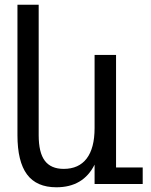

<svg xmlns="http://www.w3.org/2000/svg" viewBox="-20 -780 640 814"><path d="M219 14Q135 14 94.5 -40.5Q54 -95 54 -207V-760H144V-207Q144 -133 170 -98.5Q196 -64 250 -64Q314 -64 347.5 -108Q381 -152 381 -237V-547H472V-70H585V0H381V-82Q333 14 219 14Z"/></svg>

Font: PlemolJP35 Console
Style: Regular
Weight: 400
Version: v2.0.3; ttfautohint (v1.8.4.7-5d5b-dirty) -l 6 -r 45 -G 200 